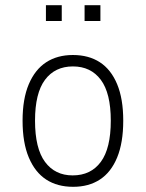

<svg xmlns="http://www.w3.org/2000/svg" viewBox="-20 -712 562 740"><path d="M262 8Q201 8 158 -20Q115 -48 91 -105Q67 -162 67 -247Q67 -331 91 -387.5Q115 -444 158 -472Q201 -500 261 -500Q322 -500 365 -472Q408 -444 431.5 -387.5Q455 -331 455 -247Q455 -162 431.5 -105Q408 -48 365 -20Q322 8 262 8ZM260 -36Q330 -36 368.5 -88Q407 -140 407 -247Q407 -353 368.5 -404.5Q330 -456 261 -456Q192 -456 153.5 -404.5Q115 -353 115 -247Q115 -140 153.5 -88Q192 -36 260 -36ZM306 -631V-692H367V-631ZM157 -631V-692H218V-631Z"/></svg>

Font: Nunito Sans 7pt Condensed ExtraLight
Style: Regular
Weight: 250
Width: 3
Designer: Vernon Adams
Foundry: Vernon Adams
Version: Version 3.101;gftools[0.9.27]